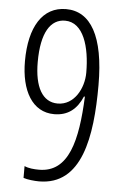

<svg xmlns="http://www.w3.org/2000/svg" viewBox="-53 -762 517 810"><g transform="rotate(5 205.5 -357.0)"><path d="M143 10C324 10 358 -196 358 -416C358 -624 298 -724 194 -724C95 -724 40 -636 40 -490C40 -366 89 -278 182 -278C241 -278 278 -309 301 -363H305C297 -177 265 -39 139 -39C118 -39 94 -41 77 -49V1C93 7 125 10 143 10ZM193 -324C128 -324 94 -386 94 -491C94 -617 133 -675 194 -675C272 -675 302 -574 302 -464C302 -398 263 -324 193 -324Z"/></g></svg>

Font: Noto Sans Devanagari ExtraCondensed Light
Style: Regular
Weight: 300
Width: 2
Designer: Jelle Bosma - Monotype Design Team
Foundry: Monotype Imaging Inc.
Version: Version 2.004